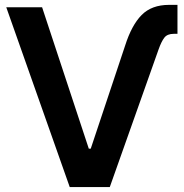

<svg xmlns="http://www.w3.org/2000/svg" viewBox="-20 -757 744 777"><path d="M486.3 -572.3Q512.7 -655.3 553.2 -696.3Q593.8 -737.3 664.1 -737.3H698.2V-620.1H683.1Q656.7 -620.1 644.8 -604.2Q632.8 -588.4 621.6 -556.6L424.3 0H262.2L5.4 -727.5H150.4L339.4 -155.3H347.2Z"/></svg>

Font: Inter Tight SemiBold
Style: Regular
Weight: 600
Designer: Rasmus Andersson
Foundry: rsms
Version: Version 3.004; ttfautohint (v1.8.4.7-5d5b)